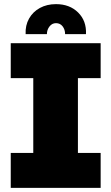

<svg xmlns="http://www.w3.org/2000/svg" viewBox="-20 -909 539 929"><path d="M32 0V-169H141V-531H32V-700H467V-531H357V-169H467V0ZM251 -889Q207 -889 173 -870.5Q139 -852 120.5 -819Q102 -786 104 -744H207Q207 -765 219.5 -781Q232 -797 251 -797Q271 -797 283 -781.5Q295 -766 295 -744H396Q399 -808 358 -848.5Q317 -889 251 -889Z"/></svg>

Font: MuseoModerno Black
Style: Regular
Weight: 900
Designer: Pablo Cosgaya, Héctor Gatti, Marcela Romero, and the Authors of The MuseoModerno Project.
Foundry: Omnibus-Type Team
Version: Version 1.001